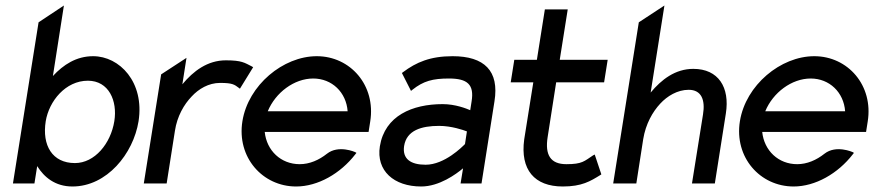

<svg xmlns="http://www.w3.org/2000/svg" viewBox="-20 -666 3173 697"><path d="M27 0H105L115 -63C140 -23 180 11 243 11C368 11 464 -108 483 -226C505 -368 414 -462 318 -462C257 -462 210 -431 172 -390L212 -646L120 -585ZM146 -226C158 -299 218 -373 299 -373C375 -373 407 -300 395 -226C382 -145 324 -74 252 -74C170 -74 132 -138 146 -226Z M502 0H585L615 -191C623 -244 648 -287 676 -316C701 -343 737 -365 779 -365C824 -365 831 -359 847 -347L851 -344L899 -422L894 -425C868 -438 858 -447 800 -447C733 -447 682 -408 642 -360L657 -456L565 -396Z M860 -226C839 -95 933 11 1055 11C1134 11 1216 -36 1270 -106L1274 -111L1269 -114C1269 -114 1209 -141 1167 -108C1138 -85 1104 -70 1068 -70C1000 -70 948 -119 941 -187H1318L1324 -225C1345 -356 1252 -462 1130 -462C1008 -462 881 -357 860 -226ZM952 -262C980 -330 1048 -381 1117 -381C1185 -381 1237 -331 1242 -262Z M1359 -135C1345 -46 1410 11 1509 11C1575 11 1636 -34 1661 -55L1652 0H1728L1775 -298C1793 -409 1738 -462 1623 -462C1542 -462 1491 -440 1443 -404L1439 -401L1472 -336L1477 -340C1517 -372 1551 -381 1610 -381C1677 -381 1702 -359 1692 -298L1687 -266C1673 -272 1633 -288 1587 -288C1477 -288 1377 -246 1359 -135ZM1447 -136C1456 -193 1510 -209 1574 -209C1619 -209 1662 -194 1675 -189L1668 -143C1658 -133 1594 -68 1525 -68C1471 -68 1440 -89 1447 -136Z M1834 -367H1916L1883 -160C1868 -50 1920 11 2023 11C2092 11 2123 -8 2160 -31L2163 -33L2139 -105L2133 -102C2101 -81 2094 -70 2036 -70C1978 -70 1958 -104 1968 -168L1999 -367H2173L2186 -449H2012L2041 -632H1958L1929 -449H1847Z M2206 0H2290L2315 -161C2324 -216 2349 -260 2377 -290C2402 -317 2439 -340 2480 -340C2526 -340 2541 -304 2532 -250L2492 0H2575L2615 -254C2630 -349 2588 -416 2497 -416C2431 -416 2381 -377 2342 -330L2392 -646L2299 -585Z M2666 -226C2645 -95 2739 11 2861 11C2940 11 3022 -36 3076 -106L3080 -111L3075 -114C3075 -114 3015 -141 2973 -108C2944 -85 2910 -70 2874 -70C2806 -70 2754 -119 2747 -187H3124L3130 -225C3151 -356 3058 -462 2936 -462C2814 -462 2687 -357 2666 -226ZM2758 -262C2786 -330 2854 -381 2923 -381C2991 -381 3043 -331 3048 -262Z"/></svg>

Font: Charger Pro
Style: BdNarObl
Weight: 700
Designer: Jasper
Foundry: Cannot Into Space Fonts
Version: Version 1.09